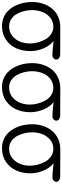

<svg xmlns="http://www.w3.org/2000/svg" viewBox="622 -1230 618 1904"><g transform="rotate(90 931.0 -278.0)"><path d="M250 -566.9 522 -565.9Q542.5 -564.5 556.2 -554Q569.8 -543.5 569.8 -526.9Q569.8 -512.7 557.1 -500.7Q544.4 -488.8 528.8 -488.8Q506.8 -488.8 483.2 -490.5Q459.5 -492.2 429.2 -495.6Q398.9 -499 384.8 -500Q429.7 -468.3 457.8 -402.6Q485.8 -336.9 485.8 -270Q485.8 -192.9 457.8 -129.9Q429.7 -66.9 372.3 -27.8Q314.9 11.2 236.8 11.2Q190.4 11.2 151.1 -5.6Q111.8 -22.5 84.2 -51Q56.6 -79.6 37.1 -117.7Q17.6 -155.8 8.3 -198.7Q-1 -241.7 -1 -287.1Q-1 -344.7 15.6 -395.3Q32.2 -445.8 63.5 -484.1Q94.7 -522.5 142.8 -544.7Q190.9 -566.9 250 -566.9ZM241.2 -59.1Q294.4 -59.1 333.7 -89.8Q373 -120.6 391.6 -166.7Q410.2 -212.9 410.2 -266.1Q410.2 -305.2 399.4 -345.2Q388.7 -385.3 368.9 -419.9Q349.1 -454.6 316.4 -476.3Q283.7 -498 244.1 -498Q191.4 -498 152.8 -466.1Q114.3 -434.1 96.7 -387Q79.1 -339.8 79.1 -286.1Q79.1 -246.6 89.1 -207.8Q99.1 -168.9 117.9 -135Q136.7 -101.1 168.9 -80.1Q201.2 -59.1 241.2 -59.1Z M856 -566.9 1127.9 -565.9Q1148.4 -564.5 1162.1 -554Q1175.8 -543.5 1175.8 -526.9Q1175.8 -512.7 1163.1 -500.7Q1150.4 -488.8 1134.8 -488.8Q1112.8 -488.8 1089.1 -490.5Q1065.4 -492.2 1035.2 -495.6Q1004.9 -499 990.7 -500Q1035.6 -468.3 1063.7 -402.6Q1091.8 -336.9 1091.8 -270Q1091.8 -192.9 1063.7 -129.9Q1035.6 -66.9 978.3 -27.8Q920.9 11.2 842.8 11.2Q796.4 11.2 757.1 -5.6Q717.8 -22.5 690.2 -51Q662.6 -79.6 643.1 -117.7Q623.5 -155.8 614.3 -198.7Q605 -241.7 605 -287.1Q605 -344.7 621.6 -395.3Q638.2 -445.8 669.4 -484.1Q700.7 -522.5 748.8 -544.7Q796.9 -566.9 856 -566.9ZM847.2 -59.1Q900.4 -59.1 939.7 -89.8Q979 -120.6 997.6 -166.7Q1016.1 -212.9 1016.1 -266.1Q1016.1 -305.2 1005.4 -345.2Q994.6 -385.3 974.9 -419.9Q955.1 -454.6 922.4 -476.3Q889.6 -498 850.1 -498Q797.4 -498 758.8 -466.1Q720.2 -434.1 702.6 -387Q685.1 -339.8 685.1 -286.1Q685.1 -246.6 695.1 -207.8Q705.1 -168.9 723.9 -135Q742.7 -101.1 774.9 -80.1Q807.1 -59.1 847.2 -59.1Z M1461.9 -566.9 1733.9 -565.9Q1754.4 -564.5 1768.1 -554Q1781.7 -543.5 1781.7 -526.9Q1781.7 -512.7 1769 -500.7Q1756.3 -488.8 1740.7 -488.8Q1718.8 -488.8 1695.1 -490.5Q1671.4 -492.2 1641.1 -495.6Q1610.8 -499 1596.7 -500Q1641.6 -468.3 1669.7 -402.6Q1697.8 -336.9 1697.8 -270Q1697.8 -192.9 1669.7 -129.9Q1641.6 -66.9 1584.2 -27.8Q1526.9 11.2 1448.7 11.2Q1402.3 11.2 1363 -5.6Q1323.7 -22.5 1296.1 -51Q1268.6 -79.6 1249 -117.7Q1229.5 -155.8 1220.2 -198.7Q1210.9 -241.7 1210.9 -287.1Q1210.9 -344.7 1227.5 -395.3Q1244.1 -445.8 1275.4 -484.1Q1306.6 -522.5 1354.7 -544.7Q1402.8 -566.9 1461.9 -566.9ZM1453.1 -59.1Q1506.3 -59.1 1545.7 -89.8Q1585 -120.6 1603.5 -166.7Q1622.1 -212.9 1622.1 -266.1Q1622.1 -305.2 1611.3 -345.2Q1600.6 -385.3 1580.8 -419.9Q1561 -454.6 1528.3 -476.3Q1495.6 -498 1456.1 -498Q1403.3 -498 1364.7 -466.1Q1326.2 -434.1 1308.6 -387Q1291 -339.8 1291 -286.1Q1291 -246.6 1301 -207.8Q1311 -168.9 1329.8 -135Q1348.6 -101.1 1380.9 -80.1Q1413.1 -59.1 1453.1 -59.1Z"/></g></svg>

Font: BPreplay
Style: Regular
Weight: 400
Designer: Magenta/George Triantafyllakos
Foundry: Magenta/George Triantafyllakos
Version: Version 1.00